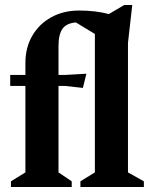

<svg xmlns="http://www.w3.org/2000/svg" viewBox="-20 -751 612 771"><path d="M23.9 0V-22.9L82 -58.7V-406H21V-450H82V-497.6Q82 -560.1 109.6 -607.4Q137.1 -654.8 185.9 -681.7Q234.8 -708.7 297.4 -708.7Q331.5 -708.7 362.3 -705Q393.1 -701.2 417 -694.5L478.9 -730.9H511.1L493.9 -578.9V-58.7L557.7 -22.9V0H302.9V-22.9L361 -58.7V-614.6L284.8 -660.9Q246.5 -657.8 230.7 -635.1Q214.9 -612.5 214.9 -564.7V-450H240.1L326.9 -455L312.9 -398L240.1 -406H214.9V-58.7L268 -22.9V0Z"/></svg>

Font: Ancizar Serif Light
Style: Regular
Weight: 300
Designer: Cesar Puertas, Viviana Monsalve, Julian Moncada, Julian Prieto, Jose Castro, Felipe Aragon, Mariel Hernandez, Sara Alarc
Version: Version 8.100